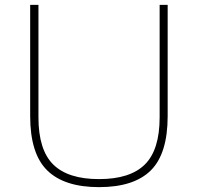

<svg xmlns="http://www.w3.org/2000/svg" viewBox="-20 -760 813 789"><path d="M387 9Q244 9 174 -59.8Q104 -128.5 104 -283V-740H138V-278Q138 -144 198.8 -84Q259.5 -24 387 -24Q514.5 -24 575.2 -84Q636 -144 636 -278V-740H669V-283Q669 -128.5 599.8 -59.8Q530.5 9 387 9Z"/></svg>

Font: Encode Sans Exp Th
Style: Regular
Weight: 100
Width: 7
Designer: Multiple Designers
Foundry: Impallari Type
Version: Version 3.002; ttfautohint (v1.8.3) -l 8 -r 50 -G 200 -x 14 